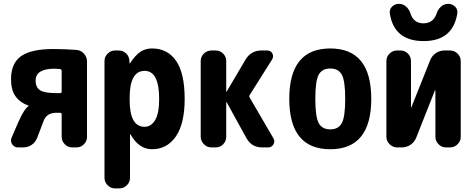

<svg xmlns="http://www.w3.org/2000/svg" viewBox="-20 -790 2540 1029"><path d="M310.5 -298.8V-410.2Q310.5 -418 301.8 -419.9Q284.2 -421.9 272.5 -421.9Q171.9 -421.9 170.9 -359.4Q170.9 -320.3 195.8 -305.7Q220.7 -291 281.2 -291H301.8Q310.5 -291 310.5 -298.8ZM389.6 -522.5Q414.1 -520.5 430.2 -502.4Q446.3 -484.4 446.3 -460V-56.6Q446.3 -33.2 429.7 -16.6Q413.1 0 389.6 0H367.2Q343.8 0 327.1 -17.1Q310.5 -34.2 310.5 -56.6V-176.8Q310.5 -185.5 301.8 -185.5H281.2Q231.4 -185.5 214.8 -144.5L179.7 -52.7Q170.9 -28.3 150.4 -14.2Q129.9 0 104.5 0H76.2Q56.6 0 45.4 -16.6Q34.2 -33.2 42 -51.8L79.1 -137.7Q110.4 -208 133.8 -221.7V-222.7Q133.8 -223.6 132.8 -223.6Q85.9 -241.2 62.5 -274.9Q39.1 -308.6 39.1 -365.2Q39.1 -451.2 93.3 -489.3Q147.5 -527.3 266.6 -527.3Q321.3 -527.3 389.6 -522.5Z M754.9 -110.4Q790 -110.4 811.5 -146.5Q833 -182.6 833 -259.8Q833 -410.2 754.9 -410.2Q674.8 -410.2 674.8 -264.6V-254.9Q674.8 -110.4 754.9 -110.4ZM794.9 -530.3Q877.9 -530.3 923.8 -463.9Q969.7 -397.5 969.7 -259.8Q969.7 -127 922.4 -58.6Q875 9.8 794.9 9.8Q724.6 9.8 679.7 -69.3Q679.7 -70.3 677.7 -70.3Q676.8 -70.3 676.8 -69.3V163.1Q676.8 186.5 659.7 203.1Q642.6 219.7 620.1 219.7H596.7Q573.2 219.7 556.6 202.6Q540 185.5 540 163.1V-462.9Q540 -486.3 557.1 -502.9Q574.2 -519.5 596.7 -519.5H615.2Q639.6 -519.5 656.2 -503.4Q672.9 -487.3 673.8 -462.9V-451.2Q673.8 -450.2 674.8 -450.2Q676.8 -450.2 676.8 -451.2Q706.1 -495.1 732.9 -512.7Q759.8 -530.3 794.9 -530.3Z M1318.4 -266.6 1445.3 -48.8Q1455.1 -32.2 1445.3 -16.1Q1435.5 0 1417 0H1384.8Q1328.1 0 1300.8 -49.8L1195.3 -241.2Q1195.3 -242.2 1193.4 -242.2Q1192.4 -242.2 1192.4 -241.2V-56.6Q1192.4 -33.2 1175.8 -16.6Q1159.2 0 1135.7 0H1113.3Q1089.8 0 1072.8 -17.1Q1055.7 -34.2 1055.7 -56.6V-462.9Q1055.7 -486.3 1072.8 -502.9Q1089.8 -519.5 1113.3 -519.5H1135.7Q1159.2 -519.5 1175.8 -502.9Q1192.4 -486.3 1192.4 -462.9V-299.8Q1192.4 -298.8 1193.4 -298.8Q1195.3 -298.8 1195.3 -299.8L1295.9 -470.7Q1325.2 -519.5 1381.8 -519.5H1412.1Q1430.7 -519.5 1439.5 -503.9Q1448.2 -488.3 1438.5 -471.7L1318.4 -281.2Q1313.5 -273.4 1318.4 -266.6Z M1688 -130.4Q1706.1 -96.7 1750 -96.7Q1793.9 -96.7 1812 -130.4Q1830.1 -164.1 1830.1 -260.3Q1830.1 -356.4 1812 -389.6Q1793.9 -422.9 1750 -422.9Q1706.1 -422.9 1688 -389.6Q1669.9 -356.4 1669.9 -260.3Q1669.9 -164.1 1688 -130.4ZM1530.3 -260.3Q1530.3 -530.3 1750 -530.3Q1969.7 -530.3 1969.7 -260.3Q1969.7 9.8 1750 9.8Q1530.3 9.8 1530.3 -260.3Z M2430.7 -716.8Q2406.2 -569.3 2249.5 -569.8Q2092.8 -570.3 2069.3 -716.8Q2065.4 -738.3 2080.6 -753.9Q2095.7 -769.5 2117.7 -769.5Q2139.6 -769.5 2156.2 -754.9Q2172.9 -740.2 2179.7 -717.8Q2197.3 -665 2249.5 -665Q2301.8 -665 2320.3 -717.8Q2327.1 -740.2 2343.8 -754.9Q2360.4 -769.5 2382.3 -769.5Q2404.3 -769.5 2419.4 -753.9Q2434.6 -738.3 2430.7 -716.8ZM2391.6 -519.5Q2415 -519.5 2432.1 -502.9Q2449.2 -486.3 2449.2 -462.9V-56.6Q2449.2 -33.2 2432.1 -16.6Q2415 0 2391.6 0H2370.1Q2346.7 0 2330.1 -17.1Q2313.5 -34.2 2313.5 -56.6V-304.7Q2313.5 -305.7 2312 -305.7Q2310.5 -305.7 2310.5 -304.7L2210.9 -52.7Q2201.2 -28.3 2180.2 -14.2Q2159.2 0 2132.8 0H2108.4Q2085 0 2067.9 -17.1Q2050.8 -34.2 2050.8 -56.6V-462.9Q2050.8 -486.3 2067.9 -502.9Q2085 -519.5 2108.4 -519.5H2126Q2149.4 -519.5 2166 -502.9Q2182.6 -486.3 2182.6 -462.9V-214.8Q2182.6 -213.9 2183.6 -213.9Q2184.6 -213.9 2184.6 -214.8L2285.2 -466.8Q2294.9 -491.2 2315.9 -505.4Q2336.9 -519.5 2363.3 -519.5Z"/></svg>

Font: Rounded Mgen+ 1m bold
Style: Bold
Weight: 700
Designer: [Source Han Sans]
Ryoko NISHIZUKA  (kana & ideographs); Paul D. Hunt (Latin, Greek & Cyrillic); Wenlong ZHANG  (bopomofo
Version: Version 1.059.20150602